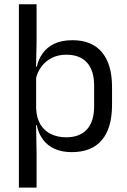

<svg xmlns="http://www.w3.org/2000/svg" viewBox="-20 -682 577 874"><path d="M306.5 10.5Q261.5 10.5 228.5 -4.5Q195.5 -19.5 175 -47.5Q154.5 -75.5 147.5 -112.5H121L144.5 -188.5Q146.5 -144.5 164.2 -115.2Q182 -86 212.5 -71.5Q243 -57 281.5 -57Q343 -57 375.8 -93Q408.5 -129 408.5 -198.5V-292Q408.5 -361 376 -397Q343.5 -433 281.5 -433Q244.5 -433 216 -418.5Q187.5 -404 168.8 -379Q150 -354 143 -322L123 -378.5H147.5Q155 -412 174.2 -439.2Q193.5 -466.5 227 -482.8Q260.5 -499 310 -499Q398 -499 444 -444.2Q490 -389.5 490 -285.5V-204.5Q490 -99.5 443.8 -44.5Q397.5 10.5 306.5 10.5ZM66 172V-662.5H146.5V-490.5L144 -370.5L144.5 -343.5V-140.5L144 -123.5L146.5 13.5V172Z"/></svg>

Font: Anek Gurmukhi Medium
Style: Regular
Weight: 400
Version: Version 1.003